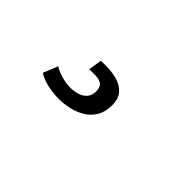

<svg xmlns="http://www.w3.org/2000/svg" viewBox="-4 -185 608 608"><g transform="rotate(45 300.0 119.0)"><path d="M225 209Q199 209 173 203.5Q147 198 129 186L149 137Q159 144 180.5 151Q202 158 224 158Q240 158 255 153.5Q270 149 280 138Q290 127 290 108Q290 88 279 81Q268 74 251 74H225L232 29H256Q282 29 305 35.5Q328 42 342.5 58Q357 74 357 103Q357 135 343.5 156Q330 177 309 188.5Q288 200 265.5 204.5Q243 209 225 209Z"/></g></svg>

Font: Chivo Mono Medium
Style: Italic
Weight: 500
Italic angle: -8.05°
Monospace: yes
Designer: Hector Gatti
Foundry: Omnibus-Type
Version: Version 1.008